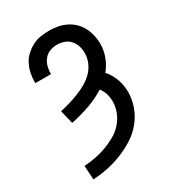

<svg xmlns="http://www.w3.org/2000/svg" viewBox="-182 -630 863 955"><g transform="rotate(-30 250.0 -152.5)"><path d="M71 223 66 143Q99 141 130.5 135Q162 129 192.5 118Q223 107 251.5 91Q280 75 301.5 51.5Q323 28 335.5 -2.5Q348 -33 348 -65Q348 -88 341.5 -110Q335 -132 321 -148Q275 -119 224 -101.5Q173 -84 120 -73L101 -151Q129 -157 156 -165Q183 -173 209.5 -183.5Q236 -194 260.5 -208Q285 -222 305 -242Q325 -262 336.5 -288.5Q348 -315 348 -343Q348 -364 342 -383.5Q336 -403 322.5 -418.5Q309 -434 289 -441Q269 -448 249 -448Q228 -448 208.5 -441Q189 -434 175.5 -418Q162 -402 156 -382Q150 -362 150 -342V-336H60V-345Q60 -370 65.5 -394.5Q71 -419 82.5 -441Q94 -463 112.5 -480Q131 -497 153 -508.5Q175 -520 199.5 -524Q224 -528 249 -528Q274 -528 298.5 -523.5Q323 -519 345.5 -508Q368 -497 386 -479.5Q404 -462 415.5 -440Q427 -418 432.5 -393.5Q438 -369 438 -344Q438 -307 424.5 -271Q411 -235 387 -206Q400 -192 409.5 -175.5Q419 -159 425.5 -141Q432 -123 435 -104.5Q438 -86 438 -67Q438 -24 422.5 17.5Q407 59 379.5 92Q352 125 315.5 148Q279 171 239 187Q199 203 156.5 212Q114 221 71 223Z"/></g></svg>

Font: Iosevka Bendy Medium
Style: Regular
Weight: 500
Monospace: yes
Designer: Belleve Invis
Foundry: Belleve Invis
Version: Version 30.1.2